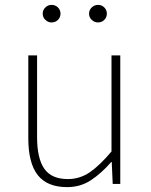

<svg xmlns="http://www.w3.org/2000/svg" viewBox="-20 -754 617 787"><path d="M255 13Q174 13 135 -36Q96 -85 96 -188V-527H132V-192Q132 -105 161.5 -62.5Q191 -20 258 -20Q307 -20 347.5 -47.5Q388 -75 437 -133V-527H473V0H442L438 -90H436Q396 -44 353 -15.5Q310 13 255 13ZM191 -662Q177 -662 166 -672.5Q155 -683 155 -698Q155 -713 166 -723.5Q177 -734 191 -734Q207 -734 217.5 -723.5Q228 -713 228 -698Q228 -683 217.5 -672.5Q207 -662 191 -662ZM382 -662Q367 -662 356 -672.5Q345 -683 345 -698Q345 -713 356 -723.5Q367 -734 382 -734Q397 -734 407.5 -723.5Q418 -713 418 -698Q418 -683 407.5 -672.5Q397 -662 382 -662Z"/></svg>

Font: Noto Sans SC Thin
Style: Regular
Weight: 100
Designer: Ryoko NISHIZUKA 西塚涼子 (kana, bopomofo & ideographs); Paul D. Hunt (Latin, Greek & Cyrillic); Sandoll Communications 산돌커뮤니
Foundry: Adobe
Version: Version 2.004-H2;hotconv 1.0.118;makeotfexe 2.5.65603